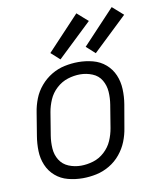

<svg xmlns="http://www.w3.org/2000/svg" viewBox="-86 -834 748 910"><g transform="rotate(-10 288.0 -379.5)"><path d="M239 8Q272 8 305 1Q338 -6 368.5 -24Q399 -42 421.5 -69.5Q444 -97 456.5 -128.5Q469 -160 474 -193L493 -303Q499 -339 497.5 -375.5Q496 -412 482.5 -443.5Q469 -475 443 -497.5Q417 -520 382.5 -529Q348 -538 312 -538Q280 -538 246.5 -531Q213 -524 183 -506Q153 -488 130 -461Q107 -434 94.5 -402Q82 -370 77 -337L59 -227Q53 -191 54 -155Q55 -119 68.5 -87Q82 -55 108 -32.5Q134 -10 168.5 -1Q203 8 239 8ZM241 -52Q210 -52 182 -63.5Q154 -75 138.5 -100Q123 -125 121 -156Q119 -187 124 -218L142 -328Q147 -357 159.5 -386Q172 -415 196.5 -437.5Q221 -460 251 -469.5Q281 -479 311 -479Q341 -479 369.5 -467.5Q398 -456 413 -430.5Q428 -405 430 -374.5Q432 -344 427 -313L409 -203Q404 -173 391.5 -144Q379 -115 354.5 -92.5Q330 -70 300 -61Q270 -52 241 -52ZM402 -565 566 -721 514 -767 360 -603ZM232 -565 396 -721 344 -767 190 -603Z"/></g></svg>

Font: Iosevka Sparkle Light
Style: Italic
Weight: 300
Italic angle: -9°
Designer: Belleve Invis
Foundry: Belleve Invis
Version: Version 4.5.0; ttfautohint (v1.8.3)